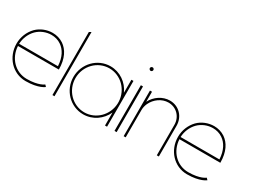

<svg xmlns="http://www.w3.org/2000/svg" viewBox="-61 -1455 2786 2111"><g transform="rotate(30 1332.5 -400.0)"><path d="M83 -513C27 -455 -5 -376 -5 -294C-5 -123 121 15 286 15C451 15 514 -41 514 -41L494 -62C494 -62 437 -12 286 -12C140 -12 29 -129 22 -278H541C541 -418 490 -506 421 -553C379 -581 331 -594 282 -594C209 -594 135 -565 83 -513ZM514 -305H21C24 -376 52 -444 101 -494C148 -541 215 -568 281 -568C325 -568 369 -557 406 -531C465 -491 508 -418 514 -305Z M646 -815 620 -801V0H646Z M1288 -164V1H1314V-580H1288V-415C1241 -521 1137 -594 1017 -594C853 -594 720 -457 720 -289C720 -121 853 15 1017 15C1137 15 1241 -58 1288 -164ZM1288 -303V-276C1281 -128 1162 -10 1017 -10C867 -10 746 -135 746 -289C746 -443 867 -568 1017 -568C1162 -568 1281 -451 1288 -303Z M1435 -580H1408V0H1435ZM1422 -815C1410 -815 1399 -805 1399 -793C1399 -781 1410 -770 1422 -770C1434 -770 1444 -781 1444 -793C1444 -805 1434 -815 1422 -815Z M1550 -452V-579H1524V0H1550V-347C1550 -377 1557 -405 1569 -432C1605 -510 1683 -567 1768 -567C1869 -567 1945 -488 1945 -387V0H1971V-387C1972 -503 1887 -594 1771 -594C1678 -594 1592 -535 1550 -452Z M2133 -513C2077 -455 2045 -376 2045 -294C2045 -123 2171 15 2336 15C2501 15 2564 -41 2564 -41L2544 -62C2544 -62 2487 -12 2336 -12C2190 -12 2079 -129 2072 -278H2591C2591 -418 2540 -506 2471 -553C2429 -581 2381 -594 2332 -594C2259 -594 2185 -565 2133 -513ZM2564 -305H2071C2074 -376 2102 -444 2151 -494C2198 -541 2265 -568 2331 -568C2375 -568 2419 -557 2456 -531C2515 -491 2558 -418 2564 -305Z"/></g></svg>

Font: MintSans
Style: ExtraLight
Weight: 200
Version: Version 1.0